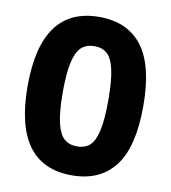

<svg xmlns="http://www.w3.org/2000/svg" viewBox="-81 -778 761 855"><g transform="rotate(10 299.5 -350.0)"><path d="M38 -350Q38 -708 300 -708Q428 -708 494.5 -621Q561 -534 561 -350Q561 -166 494.5 -79Q428 8 300 8Q38 8 38 -350ZM403 -350Q403 -437 392 -486.5Q381 -536 359 -556Q337 -576 301 -576Q265 -576 242.5 -556Q220 -536 208.5 -486.5Q197 -437 197 -350Q197 -263 208.5 -213Q220 -163 242.5 -143Q265 -123 301 -123Q337 -123 359 -143Q381 -163 392 -212.5Q403 -262 403 -350Z"/></g></svg>

Font: Asap Condensed
Style: Bold
Weight: 700
Designer: Pablo Cosgaya
Foundry: Omnibus-Type
Version: Version 1.010; ttfautohint (v1.8)